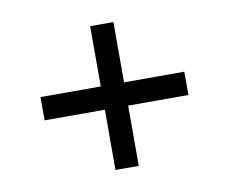

<svg xmlns="http://www.w3.org/2000/svg" viewBox="-58 -619 708 593"><g transform="rotate(-10 296.0 -322.5)"><path d="M259 -286H70V-359H259V-548H332V-359H521V-286H332V-97H259Z"/></g></svg>

Font: uhindi15
Style: Book
Weight: 400
Designer: Jelle Bosma - Monotype Design Team
Foundry: Monotype Imaging Inc.
Version: Version 2.003